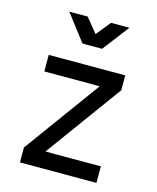

<svg xmlns="http://www.w3.org/2000/svg" viewBox="-110 -800 717 876"><g transform="rotate(15 249.0 -361.5)"><path d="M68.4 -507.8V-429.7H359.4L429.7 -437.5V-507.8ZM429.7 -78.1H138.7L68.4 -70.3V0H429.7ZM168 -78.1 429.7 -437.5 330.1 -429.7 68.4 -70.3ZM194.8 -722.7H107.9L203.6 -597.7H296.4ZM305.2 -722.7 203.6 -597.7H296.4L392.1 -722.7Z"/></g></svg>

Font: Giphurs
Style: Regular
Weight: 400
Version: Version 2.010